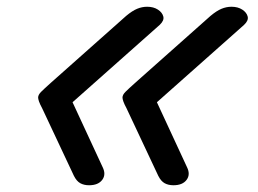

<svg xmlns="http://www.w3.org/2000/svg" viewBox="-20 -535 765 569"><path d="M244 14Q229 14 218 8Q207 2 199 -14L105 -214Q98 -227 95.5 -234.5Q93 -242 93 -246Q93 -254 102 -263Q111 -272 130 -289L354 -488Q372 -503 386.5 -509Q401 -515 416 -515Q435 -515 448 -506.5Q461 -498 464 -486Q467 -474 453 -461L195 -232L284 -40Q295 -18 283 -2Q271 14 244 14ZM494 14Q479 14 468 8Q457 2 449 -14L355 -214Q348 -227 345.5 -234.5Q343 -242 343 -246Q343 -254 352 -263Q361 -272 380 -289L604 -488Q622 -503 636.5 -509Q651 -515 666 -515Q685 -515 698 -506.5Q711 -498 714 -486Q717 -474 703 -461L445 -232L534 -40Q545 -18 533 -2Q521 14 494 14Z"/></svg>

Font: Playwrite IE
Style: Regular
Weight: 400
Designer: Veronika Burian, José Scaglione
Foundry: TypeTogether
Version: Version 1.002